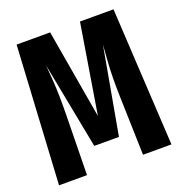

<svg xmlns="http://www.w3.org/2000/svg" viewBox="-129 -820 872 930"><g transform="rotate(-20 307.5 -355.5)"><path d="M557.4 -710.8 597.4 0H450.8L442.1 -304.1Q440.5 -360.5 441.3 -402.1Q442.1 -443.6 444.6 -481.8Q447.2 -520 450.8 -567.7L370.8 -121H243.6L157.4 -567.7Q161.5 -523.1 164.1 -483.8Q166.7 -444.6 167.4 -401.5Q168.2 -358.5 167.2 -301.5L162.1 0H17.9L57.9 -710.8H230.8L309.7 -251.3L384.6 -710.8Z"/></g></svg>

Font: Fira Code
Style: Bold
Weight: 700
Monospace: yes
Designer: Carrois Corporate, Edenspiekermann AG, Nikita Prokopov
Foundry: Carrois Corporate, Edenspiekermann AG, Nikita Prokopov
Version: Version 6.000; ttfautohint (v1.8.2) -l 8 -r 50 -G 200 -x 14 